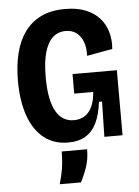

<svg xmlns="http://www.w3.org/2000/svg" viewBox="-60 -719 713 988"><g transform="rotate(-5 297.0 -225.0)"><path d="M270 13Q196 13 144.5 -28.5Q93 -70 66.5 -146Q40 -222 40 -327Q40 -403 55.5 -466.5Q71 -530 104 -576Q137 -622 188.5 -647.5Q240 -673 314 -673Q376 -673 420 -655Q464 -637 491.5 -606Q519 -575 530.5 -534Q542 -493 538 -447L406 -423Q408 -466 396 -496.5Q384 -527 361.5 -543.5Q339 -560 308 -560Q268 -560 240.5 -535.5Q213 -511 198.5 -460.5Q184 -410 184 -334Q184 -270 193 -225.5Q202 -181 218.5 -153Q235 -125 258 -112Q281 -99 310 -99Q343 -99 366.5 -114.5Q390 -130 404 -160.5Q418 -191 421 -235H323V-336H552V-223V0H458L462 -182H446Q439 -121 419 -77Q399 -33 362.5 -10Q326 13 270 13ZM208 223Q226 159 229.5 120Q233 81 233 56H364Q364 109 349 150.5Q334 192 318 223Z"/></g></svg>

Font: Bricolage Grotesque 36pt SemiCondensed
Style: Bold
Weight: 700
Width: 4
Designer: Mathieu Triay
Foundry: Atelier Triay
Version: Version 1.001;gftools[0.9.33.dev8+g029e19f]